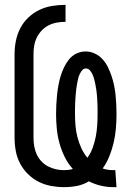

<svg xmlns="http://www.w3.org/2000/svg" viewBox="-20 -763 540 791"><path d="M447 8Q421 8 395.5 2Q370 -4 346 -16Q323 -2 297 3Q271 8 244 8Q217 8 190 3Q163 -2 138.5 -14.5Q114 -27 94.5 -46.5Q75 -66 62.5 -90Q50 -114 45 -141Q40 -168 40 -195V-540Q40 -568 45.5 -595Q51 -622 63.5 -646.5Q76 -671 96.5 -690.5Q117 -710 142 -722Q167 -734 194.5 -738.5Q222 -743 250 -743V-673Q232 -673 214.5 -670Q197 -667 181 -659Q165 -651 152.5 -638Q140 -625 132 -609Q124 -593 121 -575.5Q118 -558 118 -540V-195Q118 -178 121 -160.5Q124 -143 131 -127.5Q138 -112 150 -99Q162 -86 177 -78Q192 -70 209 -66Q226 -62 243 -62Q253 -62 262 -63Q271 -64 280 -67Q260 -89 246.5 -116.5Q233 -144 225 -173Q217 -202 214 -232.5Q211 -263 211 -293Q211 -313 212 -332.5Q213 -352 215 -371.5Q217 -391 220.5 -410.5Q224 -430 229.5 -448.5Q235 -467 243.5 -485Q252 -503 264.5 -518.5Q277 -534 295 -542.5Q313 -551 333 -551Q352 -551 370.5 -542.5Q389 -534 402.5 -519Q416 -504 424.5 -486.5Q433 -469 439.5 -450Q446 -431 450 -411.5Q454 -392 456 -372.5Q458 -353 459 -333Q460 -313 460 -293Q460 -264 457.5 -234.5Q455 -205 448.5 -176.5Q442 -148 431 -120.5Q420 -93 403 -69Q414 -65 425.5 -63.5Q437 -62 448 -62H455L460 8ZM340 -113Q354 -132 362 -154.5Q370 -177 374.5 -200Q379 -223 380.5 -246.5Q382 -270 382 -293Q382 -303 382 -313.5Q382 -324 381.5 -334Q381 -344 380.5 -354.5Q380 -365 379 -375Q378 -385 376.5 -395Q375 -405 373 -415Q371 -425 368.5 -435Q366 -445 362 -454.5Q358 -464 351 -472.5Q344 -481 334 -481Q324 -481 317.5 -472.5Q311 -464 307 -454.5Q303 -445 301 -435Q299 -425 297 -415Q295 -405 294 -395Q293 -385 292 -374.5Q291 -364 290.5 -354Q290 -344 289.5 -334Q289 -324 289 -313.5Q289 -303 289 -293Q289 -269 291 -245Q293 -221 299 -198Q305 -175 315 -153Q325 -131 340 -113Z"/></svg>

Font: Iosevka Algr
Style: Regular
Weight: 400
Monospace: yes
Designer: Belleve Invis
Foundry: Belleve Invis
Version: Version 26.0.2; ttfautohint (v1.8.3)